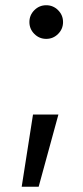

<svg xmlns="http://www.w3.org/2000/svg" viewBox="-20 -537 315 730"><path d="M62.5 172.9 105.5 -101.6H202.1L127 172.9ZM155.8 -389.2Q129.4 -389.2 110.6 -408Q91.8 -426.8 91.8 -453.1Q91.8 -479.5 110.6 -498.3Q129.4 -517.1 155.8 -517.1Q182.1 -517.1 200.9 -498.3Q219.7 -479.5 219.7 -453.1Q219.7 -426.8 200.9 -408Q182.1 -389.2 155.8 -389.2Z"/></svg>

Font: Inter V
Style: 
Weight: 400
Designer: Rasmus Andersson
Foundry: rsms
Version: Version 4.000;git-a3f224843